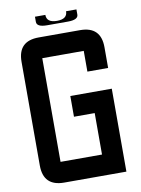

<svg xmlns="http://www.w3.org/2000/svg" viewBox="-105 -1070 835 1140"><g transform="rotate(-10 312.5 -500.0)"><path d="M562.5 -750V-625H437.5V-750H187.5V-125H437.5V-375H312.5V-500H562.5V0H187.5Q62.5 0 62.5 -125V-750Q62.5 -875 187.5 -875H437.5Q562.5 -875 562.5 -750ZM250 -937.5Q187.5 -937.5 187.5 -968.8V-1000H250Q250 -953.1 312.5 -953.1Q375 -953.1 375 -1000H437.5V-968.8Q437.5 -937.5 375 -937.5Z"/></g></svg>

Font: Oldtimer
Style: Regular
Weight: 400
Designer: GGBotNet
Foundry: GGBotNet
Version: 1.00